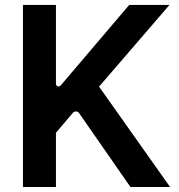

<svg xmlns="http://www.w3.org/2000/svg" viewBox="-20 -747 717 767"><path d="M71.7 0H203.5V-216.6L270.6 -295.8C277.7 -304.3 290.1 -303.6 296.2 -294.7L501.1 0H659.4L375.7 -400.9L657 -727.3H496.1L222.7 -405.9C215.9 -397.7 203.5 -402 203.5 -412.6V-727.3H71.7Z"/></svg>

Font: RA Gorm Semi Bold
Style: Regular
Weight: 600
Designer: Rasmus Andersson
Foundry: rsms
Version: Version 3.000;hotconv 1.0.109;makeotfexe 2.5.65596